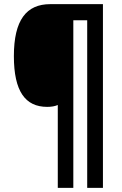

<svg xmlns="http://www.w3.org/2000/svg" viewBox="-20 -780 587 927"><path d="M477 127V-760H223C107 -760 47 -683 47 -509C47 -339 102 -264 208 -264C228 -264 245 -267 259 -273V127H334V-682H401V127Z"/></svg>

Font: Noto Sans Myanmar Condensed
Style: Bold
Weight: 700
Width: 3
Designer: Monotype Design Team
Foundry: Monotype Imaging Inc.
Version: Version 2.107